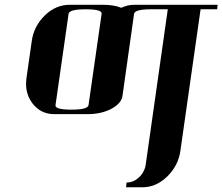

<svg xmlns="http://www.w3.org/2000/svg" viewBox="-20 -481 937 809"><path d="M89.8 -127.9Q89.8 -136.2 91.8 -153.8L113.8 -308.1Q122.6 -371.1 169.9 -417Q215.3 -460.9 274.9 -460.9H413.1Q459.5 -460.9 491.2 -448.2Q517.1 -460.9 546.9 -460.9H550.8H897L895 -441.9H825.2L740.2 153.8Q731.4 217.3 684.1 263.2Q637.7 308.1 580.1 308.1H511.2L513.2 288.1Q542.5 288.1 565.9 266.1Q589.8 243.7 594.2 210.9L687 -441.9H617.2Q547.9 -441.9 544.9 -422.9L496.1 -77.1Q491.7 -44.9 448.2 -22Q406.2 0 347.2 0H209Q151.9 0 117.2 -44.9Q89.8 -81.1 89.8 -127.9ZM213.9 -38.1Q210.9 -19 280.8 -19Q350.1 -19 353 -38.1L408.2 -422.9Q411.1 -441.9 340.8 -441.9Q272 -441.9 269 -422.9Z"/></svg>

Font: Hjet
Style: Italic
Weight: 400
Designer: T. Christopher White
Version: Version 1.2